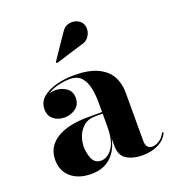

<svg xmlns="http://www.w3.org/2000/svg" viewBox="-132 -816 844 929"><g transform="rotate(-20 290.0 -351.5)"><path d="M347 -594 207.5 -551 203 -557 287 -680.5Q301.5 -704.5 322.5 -710.2Q343.5 -716 362.8 -709.5Q382 -703 391.5 -689Q402 -673 400 -652.5Q398 -632 384.5 -615.2Q371 -598.5 347 -594ZM260.5 -254H331V-304.5Q331 -340.5 324.2 -375.8Q317.5 -411 297.5 -434.2Q277.5 -457.5 237.5 -457.5Q210 -457.5 177.8 -449.8Q145.5 -442 121.5 -425.5Q136.5 -431 153 -431Q185.5 -431 210.2 -413.5Q235 -396 235 -363Q235 -327.5 209.8 -309.2Q184.5 -291 153 -291Q118.5 -291 96 -309.8Q73.5 -328.5 73.5 -361Q73.5 -398.5 101.5 -422Q129.5 -445.5 173 -456.8Q216.5 -468 262 -468Q338 -468 383.8 -446.5Q429.5 -425 450 -388.2Q470.5 -351.5 470.5 -304.5V-53Q470.5 -36.5 478 -25Q485.5 -13.5 505 -13.5Q519 -13.5 538.8 -25.5Q558.5 -37.5 571 -63.5L576.5 -58Q562 -25.5 526.8 -7.8Q491.5 10 444.5 10Q396 10 363.5 -10Q331 -30 331 -78V-117Q318 -57 280 -23.5Q242 10 181 10Q116 10 77.2 -23.2Q38.5 -56.5 38.5 -113.5Q38.5 -180.5 96.2 -217.2Q154 -254 260.5 -254ZM247 -34.5Q280 -34.5 305.5 -69.8Q331 -105 331 -181V-246H294Q256 -246 233.2 -226.5Q210.5 -207 200.2 -179.5Q190 -152 190 -127Q190 -91.5 203 -63Q216 -34.5 247 -34.5Z"/></g></svg>

Font: Bodoni* 24pt
Style: Bold
Weight: 700
Version: Version 2.3